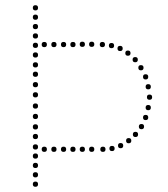

<svg xmlns="http://www.w3.org/2000/svg" viewBox="-20 -714 646 737"><path d="M116 -379Q106 -379 106 -389Q106 -399 116 -399Q126 -399 126 -389Q126 -379 116 -379ZM116 -340Q106 -340 106 -350Q106 -360 116 -360Q126 -360 126 -350Q126 -340 116 -340ZM116 -297Q106 -297 106 -307Q106 -317 116 -317Q126 -317 126 -307Q126 -297 116 -297ZM116 -217Q106 -217 106 -227Q106 -237 116 -237Q126 -237 126 -227Q126 -217 116 -217ZM116 -180Q106 -180 106 -190Q106 -200 116 -200Q126 -200 126 -190Q126 -180 116 -180ZM116 -140Q106 -140 106 -150Q106 -160 116 -160Q126 -160 126 -150Q126 -140 116 -140ZM116 -530Q106 -530 106 -540Q106 -550 116 -550Q126 -550 126 -540Q126 -530 116 -530ZM116 -493Q106 -493 106 -503Q106 -513 116 -513Q126 -513 126 -503Q126 -493 116 -493ZM116 -455Q106 -455 106 -465Q106 -475 116 -475Q126 -475 126 -465Q126 -455 116 -455ZM116 -419Q106 -419 106 -429Q106 -439 116 -439Q126 -439 126 -429Q126 -419 116 -419ZM116 -257Q106 -257 106 -267Q106 -277 116 -277Q126 -277 126 -267Q126 -257 116 -257ZM150 -533Q140 -533 140 -543Q140 -553 150 -553Q160 -553 160 -543Q160 -533 150 -533ZM187 -533Q177 -533 177 -543Q177 -553 187 -553Q197 -553 197 -543Q197 -533 187 -533ZM224 -533Q214 -533 214 -543Q214 -553 224 -553Q234 -553 234 -543Q234 -533 224 -533ZM260 -533Q250 -533 250 -543Q250 -553 260 -553Q270 -553 270 -543Q270 -533 260 -533ZM296 -534Q286 -534 286 -544Q286 -554 296 -554Q306 -554 306 -544Q306 -534 296 -534ZM332 -534Q322 -534 322 -544Q322 -554 332 -554Q342 -554 342 -544Q342 -534 332 -534ZM373 -533Q363 -533 363 -543Q363 -553 373 -553Q383 -553 383 -543Q383 -533 373 -533ZM408 -529Q398 -529 398 -539Q398 -549 408 -549Q418 -549 418 -539Q418 -529 408 -529ZM150 -131Q140 -131 140 -141Q140 -151 150 -151Q160 -151 160 -141Q160 -131 150 -131ZM187 -131Q177 -131 177 -141Q177 -151 187 -151Q197 -151 197 -141Q197 -131 187 -131ZM224 -131Q214 -131 214 -141Q214 -151 224 -151Q234 -151 234 -141Q234 -131 224 -131ZM260 -131Q250 -131 250 -141Q250 -151 260 -151Q270 -151 270 -141Q270 -131 260 -131ZM296 -131Q286 -131 286 -141Q286 -151 296 -151Q306 -151 306 -141Q306 -131 296 -131ZM332 -131Q322 -131 322 -141Q322 -151 332 -151Q342 -151 342 -141Q342 -131 332 -131ZM375 -131Q365 -131 365 -141Q365 -151 375 -151Q385 -151 385 -141Q385 -131 375 -131ZM410 -134Q400 -134 400 -144Q400 -154 410 -154Q420 -154 420 -144Q420 -134 410 -134ZM441 -518Q431 -518 431 -528Q431 -538 441 -538Q451 -538 451 -528Q451 -518 441 -518ZM443 -165Q453 -165 453 -155Q453 -145 443 -145Q433 -145 433 -155Q433 -165 443 -165ZM471 -520Q481 -520 481 -510Q481 -500 471 -500Q461 -500 461 -510Q461 -520 471 -520ZM499 -495Q509 -495 509 -485Q509 -475 499 -475Q489 -475 489 -485Q489 -495 499 -495ZM521 -464Q531 -464 531 -454Q531 -444 521 -444Q511 -444 511 -454Q511 -464 521 -464ZM539 -429Q549 -429 549 -419Q549 -409 539 -409Q529 -409 529 -419Q529 -429 539 -429ZM549 -391Q559 -391 559 -381Q559 -371 549 -371Q539 -371 539 -381Q539 -391 549 -391ZM554 -351Q564 -351 564 -341Q564 -331 554 -331Q544 -331 544 -341Q544 -351 554 -351ZM549 -311Q559 -311 559 -301Q559 -291 549 -291Q539 -291 539 -301Q539 -311 549 -311ZM539 -273Q549 -273 549 -263Q549 -253 539 -253Q529 -253 529 -263Q529 -273 539 -273ZM523 -238Q533 -238 533 -228Q533 -218 523 -218Q513 -218 513 -228Q513 -238 523 -238ZM500 -208Q510 -208 510 -198Q510 -188 500 -188Q490 -188 490 -198Q490 -208 500 -208ZM474 -184Q484 -184 484 -174Q484 -164 474 -164Q464 -164 464 -174Q464 -184 474 -184ZM116 -566Q106 -566 106 -576Q106 -586 116 -586Q126 -586 126 -576Q126 -566 116 -566ZM116 -602Q106 -602 106 -612Q106 -622 116 -622Q126 -622 126 -612Q126 -602 116 -602ZM116 -638Q106 -638 106 -648Q106 -658 116 -658Q126 -658 126 -648Q126 -638 116 -638ZM116 -674Q106 -674 106 -684Q106 -694 116 -694Q126 -694 126 -684Q126 -674 116 -674ZM116 -105Q106 -105 106 -115Q106 -125 116 -125Q126 -125 126 -115Q126 -105 116 -105ZM116 -69Q106 -69 106 -79Q106 -89 116 -89Q126 -89 126 -79Q126 -69 116 -69ZM116 -33Q106 -33 106 -43Q106 -53 116 -53Q126 -53 126 -43Q126 -33 116 -33ZM116 3Q106 3 106 -7Q106 -17 116 -17Q126 -17 126 -7Q126 3 116 3Z"/></svg>

Font: Raleway Dots 
Style: Regular
Weight: 400
Version: Version 1.000